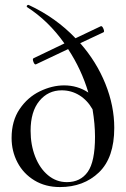

<svg xmlns="http://www.w3.org/2000/svg" viewBox="-20 -745 510 778"><path d="M443 -227Q443 -106 381 -46.5Q319 13 223 13Q164 13 119.5 -14Q75 -41 51 -86.5Q27 -132 27 -186Q27 -255 59.5 -303Q92 -351 141.5 -375Q191 -399 240 -399Q294 -399 338 -370Q310 -464 256 -546L125 -484H124Q119 -484 115 -495.5Q111 -507 116 -509L241 -569Q177 -660 90 -716Q88 -718 88 -719Q88 -721 90.5 -723.5Q93 -726 96 -725Q206 -674 286 -590L389 -639H390Q395 -639 399.5 -627.5Q404 -616 399 -614L305 -570Q371 -495 407 -405.5Q443 -316 443 -227ZM365 -191Q365 -242 355 -302Q334 -339 301.5 -359Q269 -379 230 -379Q175 -379 139.5 -336Q104 -293 104 -215Q104 -158 122.5 -110.5Q141 -63 174.5 -35Q208 -7 251 -7Q306 -7 335.5 -48.5Q365 -90 365 -191Z"/></svg>

Font: Cormorant Infant Medium
Style: Regular
Weight: 500
Designer: Christian Thalmann (Catharsis Fonts)
Version: Version 3.000